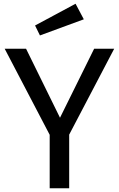

<svg xmlns="http://www.w3.org/2000/svg" viewBox="-20 -1004 634 1024"><path d="M383 -984 167 -868 193 -815 427 -901ZM589 -744H482L300 -376L119 -744H5L245 -285V0H349V-286Z"/></svg>

Font: Glow Sans SC Normal Medium
Style: Regular
Weight: 600
Designer: Ryoko NISHIZUKA (kana, bopomofo & ideographs); Paul D. Hunt (Latin, Greek & Cyrillic); Sandoll Communications, Soo-young
Version: Version 0.93